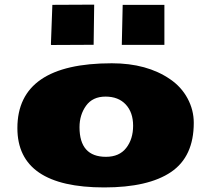

<svg xmlns="http://www.w3.org/2000/svg" viewBox="-20 -798 919 836"><path d="M695.8 -602.5H510.3L514.2 -776.9H695.8ZM203.6 -602.1Q201.7 -602.1 201.7 -605.5L208 -776.9L390.1 -777.8L387.7 -603ZM326.2 -244.1Q326.2 -115.2 441.4 -115.2Q499.5 -115.2 529.5 -153.8Q559.6 -192.4 559.6 -250.5Q559.6 -308.6 527.6 -343Q495.6 -377.4 439.5 -377.4Q383.3 -377.4 354.7 -337.6Q326.2 -297.9 326.2 -244.1ZM55.7 -240.2Q55.7 -522.5 466.8 -522.5Q620.1 -522.5 720.7 -453.1Q769.5 -419.9 796.6 -369.6Q823.7 -319.3 823.7 -263.2Q823.7 -116.2 724.9 -49.1Q626 18.1 433.6 18.1Q55.7 18.1 55.7 -240.2Z"/></svg>

Font: Seymour One
Style: Book
Weight: 400
Designer: vernon adams
Foundry: vernon adams
Version: Version 1.000; ttfautohint (v0.93) -l 8 -r 50 -G 200 -x 0 -w